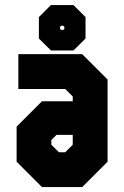

<svg xmlns="http://www.w3.org/2000/svg" viewBox="-20 -760 504 780"><path d="M150.5 0 47.5 -103V-245.5L150.5 -348.5H275.5V-368L245 -398.5H54.5V-540H314L417 -437V-103L314 0ZM219.5 -141.5H245L275.5 -172V-212H209.5L188.5 -191V-172ZM187 -555 138 -603.5V-690.5L187 -739.5H278.5L327.5 -690.5V-603.5L278.5 -555ZM228.5 -638.5H237L241.5 -643.5V-651L237 -655.5H228.5L224 -651V-643.5Z"/></svg>

Font: Tourney Condensed Black
Style: Regular
Weight: 900
Width: 3
Designer: Tyler Finck
Foundry: Etcetera Type Co
Version: Version 1.010; ttfautohint (v1.8.3)